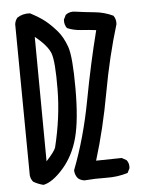

<svg xmlns="http://www.w3.org/2000/svg" viewBox="-53 -776 605 816"><g transform="rotate(-5 250.0 -368.0)"><path d="M99.6 -2Q76.2 -7.8 56.6 -19.5Q46.9 -31.2 44.9 -46.9L39.1 -692.4Q41 -708 50.8 -719.7Q74.2 -735.4 105.5 -733.4Q146.5 -711.9 168.9 -693.8Q191.4 -675.8 215.8 -647.9Q240.2 -620.1 255.4 -576.7Q270.5 -533.2 270.5 -398.9Q270.5 -264.6 250.5 -189.5Q230.5 -114.3 184.6 -62Q138.7 -9.8 99.6 -2ZM274.4 -5.9Q258.8 -7.8 247.1 -17.6Q234.4 -33.2 234.4 -52.7Q286.1 -186.5 315.4 -343.3Q344.7 -500 379.9 -637.7Q348.6 -641.6 316.4 -643.6Q284.2 -645.5 256.8 -657.2Q245.1 -672.9 247.1 -694.3L256.8 -713.9Q274.4 -727.5 297.9 -723.6Q338.9 -717.8 379.9 -713.9Q420.9 -710 458 -692.4Q469.7 -676.8 467.8 -655.3Q426.8 -521.5 399.4 -369.6Q372.1 -217.8 331.1 -85L440.4 -86.9L460 -76.2Q471.7 -62.5 469.7 -41L460 -21.5Q417 -7.8 369.1 -8.8Q321.3 -9.8 274.4 -5.9ZM162.1 -155.3Q193.4 -282.2 194.3 -400.9Q195.3 -519.5 182.6 -554.7Q169.9 -589.8 117.2 -631.8L121.1 -100.6Q156.2 -138.7 162.1 -155.3Z"/></g></svg>

Font: JasonHandwriting1
Style: Regular
Weight: 400
Version: Version 1.48.20